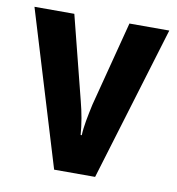

<svg xmlns="http://www.w3.org/2000/svg" viewBox="-67 -608 616 669"><g transform="rotate(10 241.0 -273.5)"><path d="M168 0H313L479 -547H338L260 -246C251 -204 243 -166 242 -135H238C235 -174 228 -213 218 -251L143 -547H2Z"/></g></svg>

Font: Noto Sans Myanmar Condensed
Style: Bold
Weight: 700
Width: 3
Designer: Monotype Design Team
Foundry: Monotype Imaging Inc.
Version: Version 2.107